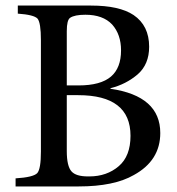

<svg xmlns="http://www.w3.org/2000/svg" viewBox="-20 -670 637 690"><path d="M377 -353V-351Q556 -325 556 -192Q556 -93 461 -41Q390 0 263 0H36V-29Q100 -33 114 -48Q127 -63 127 -125V-526Q127 -588 115 -603Q102 -617 44 -621V-650H307Q409 -650 460 -616Q516 -578 516 -502Q516 -439 475 -403Q433 -367 377 -353ZM220 -363H262Q342 -363 379 -395Q415 -426 415 -489Q415 -546 383 -582Q350 -617 287 -617Q248 -617 232 -606Q220 -598 220 -558ZM220 -328V-127Q220 -73 237 -54Q253 -36 296 -36Q299 -36 301 -36Q364 -36 407 -73Q449 -109 449 -182Q449 -328 261 -328Z"/></svg>

Font: Shafarik
Style: Regular
Weight: 400
Version: Version 1.001; ttfautohint (v1.8.4.7-5d5b)